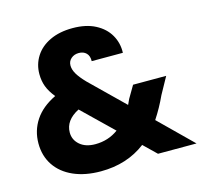

<svg xmlns="http://www.w3.org/2000/svg" viewBox="-105 -831 1008 958"><g transform="rotate(-15 399.0 -352.5)"><path d="M599 0 534 -63Q437 11 302 11Q221 11 161 -15.5Q101 -42 68.5 -90.5Q36 -139 36 -204Q36 -270 71.5 -323.5Q107 -377 178 -411Q152 -443 141 -472.5Q130 -502 130 -537Q130 -587 156 -628Q182 -669 231.5 -692.5Q281 -716 349 -716Q418 -716 466 -691Q514 -666 538 -624Q562 -582 560 -532H399Q400 -559 385.5 -573.5Q371 -588 347 -588Q323 -588 307 -574Q291 -560 291 -538Q291 -517 304.5 -494Q318 -471 347 -441L518 -274Q520 -279 523.5 -286Q527 -293 531 -302L568 -365H739L691 -278Q664 -219 629 -166L798 0ZM429 -165 273 -316Q201 -279 201 -216Q201 -178 230.5 -152.5Q260 -127 310 -127Q377 -127 429 -165Z"/></g></svg>

Font: Poppins A&M
Style: Bold-A&M
Weight: 700
Designer: Ninad Kale (Devanagari), Jonny Pinhorn (Latin)
Foundry: Indian Type Foundry
Version: 4.004